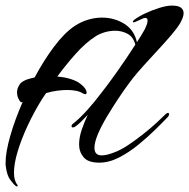

<svg xmlns="http://www.w3.org/2000/svg" viewBox="-23 -577 677 687"><path d="M34 89Q24 81 13 65.5Q2 50 -2 20Q-3 16 -3 12.5Q-3 9 -3 5Q-3 -32 13.5 -90Q30 -148 58 -212Q53 -210 51 -212Q48 -214 43 -224Q38 -234 38 -247Q38 -261 47.5 -275Q57 -289 85 -296Q91 -298 101 -300Q133 -360 170 -409.5Q207 -459 244 -484Q267 -499 292 -506.5Q317 -514 342 -514Q386 -514 421.5 -492Q457 -470 467 -426Q475 -438 482 -450Q489 -462 495 -472Q498 -478 501.5 -487Q505 -496 505 -503Q505 -513 497 -513Q492 -513 482 -508Q477 -506 472 -503.5Q467 -501 462 -499Q458 -497 456 -497Q448 -497 457 -506Q473 -518 497.5 -529.5Q522 -541 548 -549Q574 -557 592 -557Q615 -557 624.5 -549.5Q634 -542 634 -530Q634 -522 630.5 -513Q627 -504 621 -493Q610 -475 589 -450.5Q568 -426 542.5 -398.5Q517 -371 493 -344.5Q469 -318 453 -298Q449 -293 433.5 -272Q418 -251 398.5 -221.5Q379 -192 359.5 -159.5Q340 -127 327.5 -97.5Q315 -68 315 -48Q315 -21 341 -21Q358 -21 384 -31Q409 -40 436.5 -58.5Q464 -77 490.5 -98Q517 -119 537.5 -138Q558 -157 568 -167Q574 -173 578 -173Q582 -173 582 -168Q582 -163 577 -158Q561 -141 533.5 -114Q506 -87 472.5 -59.5Q439 -32 403 -13.5Q367 5 332 5Q292 5 276 -14.5Q260 -34 260 -60Q260 -85 269.5 -113Q279 -141 291 -166Q278 -152 266 -140.5Q254 -129 246 -124Q242 -121 238 -121Q233 -121 233 -126Q233 -131 239 -135Q262 -153 289 -183Q316 -213 340 -245Q363 -274 397 -322Q431 -370 461 -417V-418Q454 -445 433.5 -456Q413 -467 389 -467Q370 -467 351.5 -461.5Q333 -456 319 -447Q283 -424 247 -383.5Q211 -343 182 -303Q209 -301 230.5 -294Q252 -287 262 -279Q276 -269 283 -258Q287 -251 287 -246Q287 -240 282 -240Q279 -240 273 -243Q255 -255 217 -255Q201 -255 182 -252.5Q163 -250 142 -244L129 -225Q99 -177 76 -127.5Q53 -78 40 -34.5Q27 9 27 41Q27 69 39 84Q42 88 39 89.5Q36 91 34 89Z"/></svg>

Font: Arizonia
Style: Regular
Weight: 400
Designer: Robert E. Leuschke
Foundry: Robert E. Leuschke
Version: Version 1.010; ttfautohint (v1.8.4.7-5d5b)